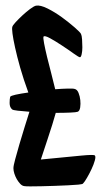

<svg xmlns="http://www.w3.org/2000/svg" viewBox="-20 -746 363 691"><path d="M321.3 -186.5Q325.2 -182.6 321.3 -168.5Q317.4 -154.3 309.6 -137.7Q301.8 -121.1 293 -106Q284.2 -90.8 278.3 -85Q276.4 -83 261.7 -81.5Q247.1 -80.1 225.1 -79.1Q203.1 -78.1 177.2 -77.1Q151.4 -76.2 128.4 -75.7Q105.5 -75.2 88.9 -75.2Q72.3 -75.2 67.4 -76.2Q59.6 -77.1 52.7 -84.5Q45.9 -91.8 40.5 -101.1Q35.2 -110.4 31.7 -121.1Q28.3 -131.8 28.3 -140.6Q28.3 -149.4 34.7 -172.9Q41 -196.3 49.8 -226.6Q58.6 -256.8 68.4 -288.1Q78.1 -319.3 85.9 -343.8Q60.5 -345.7 43.5 -347.7Q26.4 -349.6 23.4 -352.5Q14.6 -360.4 14.6 -375Q14.6 -389.6 16.6 -397.5Q18.6 -401.4 36.6 -405.3Q54.7 -409.2 82 -413.1Q64.5 -460.9 52.7 -502.4Q41 -543.9 34.2 -575.2Q27.3 -606.4 24.9 -625.5Q22.5 -644.5 24.4 -649.4Q25.4 -654.3 36.1 -666Q46.9 -677.7 60.5 -690.4Q74.2 -703.1 87.9 -713.4Q101.6 -723.6 109.4 -725.6Q125 -728.5 151.4 -715.3Q177.7 -702.1 203.1 -683.6Q228.5 -665 248.5 -647.5Q268.6 -629.9 271.5 -624Q274.4 -618.2 275.4 -604Q276.4 -589.8 276.4 -575.7Q276.4 -561.5 273.9 -550.8Q271.5 -540 267.6 -540Q263.7 -540 244.6 -553.7Q225.6 -567.4 202.6 -582.5Q179.7 -597.7 160.2 -608.4Q140.6 -619.1 136.7 -614.3Q134.8 -610.4 138.7 -589.8Q142.6 -569.3 149.4 -541Q156.2 -512.7 164.6 -481.4Q172.9 -450.2 178.7 -424.8Q204.1 -426.8 224.1 -427.2Q244.1 -427.7 249 -425.8Q257.8 -423.8 262.7 -411.6Q267.6 -399.4 269 -385.7Q270.5 -372.1 268.6 -359.4Q266.6 -346.7 259.8 -343.8Q254.9 -341.8 232.4 -340.8Q210 -339.8 180.7 -339.8Q175.8 -322.3 168 -296.9Q161.1 -275.4 150.9 -244.1Q140.6 -212.9 127 -171.9Q226.6 -181.6 272.5 -186Q318.4 -190.4 321.3 -186.5Z"/></svg>

Font: Jolly Lodger
Style: Regular
Weight: 400
Designer: Stuart Sandler
Foundry: Font Diner, Inc
Version: Version 1.000